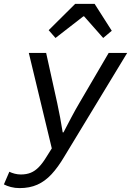

<svg xmlns="http://www.w3.org/2000/svg" viewBox="-65 -761 685 986"><path d="M36 205Q12 205 -9 199.5Q-30 194 -45 186L-17 121Q-5 127 10.5 131Q26 135 42 135Q71 135 93 126Q115 117 134.5 97Q154 77 174 44L201 1L83 -489H172L229 -231Q236 -199 244 -156.5Q252 -114 257 -81H261Q278 -114 300.5 -156.5Q323 -199 342 -231L493 -489H588L266 42Q233 98 199.5 134Q166 170 126.5 187.5Q87 205 36 205ZM220 -566 185 -606 321 -741H421L509 -603L465 -566L367 -677H363Z"/></svg>

Font: Source Code Pro ExtraLight Medium
Style: Italic
Weight: 500
Italic angle: -11°
Monospace: yes
Version: Version 1.016;hotconv 1.0.116;makeotfexe 2.5.65601